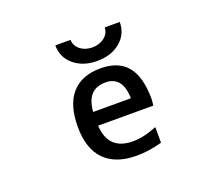

<svg xmlns="http://www.w3.org/2000/svg" viewBox="-125 -920 1250 1105"><g transform="rotate(-20 500.0 -367.5)"><path d="M384.8 -227.5Q393.6 -74.2 543.9 -74.2Q609.4 -74.2 691.4 -107.4V-11.7Q606.4 11.7 534.2 10.7Q408.2 10.7 340.3 -57.6Q272.5 -126 272.5 -260.7Q272.5 -395.5 333.5 -464.4Q394.5 -533.2 509.8 -533.2Q619.1 -533.2 672.9 -467.8Q726.6 -402.3 726.6 -265.6Q726.6 -252 722.7 -227.5ZM384.8 -311.5H616.2Q613.3 -446.3 509.8 -447.3Q453.1 -447.3 421.9 -414.6Q390.6 -381.8 384.8 -311.5ZM311.5 -746.1H404.3Q406.2 -708 436 -685.1Q465.8 -662.1 508.8 -662.1Q551.8 -662.1 582 -685.1Q612.3 -708 614.3 -746.1H706.1Q706.1 -671.9 650.4 -625.5Q594.7 -579.1 508.8 -579.1Q422.9 -579.1 367.2 -625.5Q311.5 -671.9 311.5 -746.1Z"/></g></svg>

Font: GenEi Gothic M SemiBold
Style: Regular
Weight: 500
Designer: o_tamon (Modified); [Source Han Sans]
Ryoko NISHIZUKA  (kana & ideographs); Paul D. Hunt (Latin, Greek & Cyrillic); Wenl
Version: Version 1.1a;Original Version 1.004